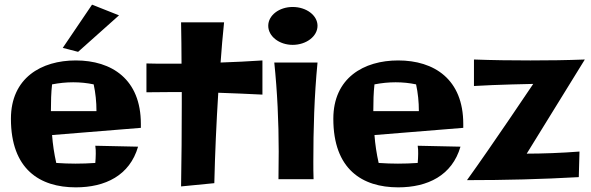

<svg xmlns="http://www.w3.org/2000/svg" viewBox="-20 -779 2544 826"><path d="M586 -246C586 -438 461 -519 306 -519C158 -519 27 -444 27 -268C27 -51 151 27 306 27C433 27 538 -24 574 -148L390 -152C392 -140 392 -129 392 -117C392 -104 391 -91 390 -78C361 -76 334 -75 305 -75C278 -75 251 -76 222 -78C213 -118 207 -158 204 -198L586 -229ZM199 -301C199 -343 200 -380 204 -416C235 -422 265 -425 295 -425C325 -425 355 -422 383 -416C391 -379 395 -341 395 -301H199ZM376 -759 250 -573 316 -556 492 -713Z M1109 -519C1048 -515 989 -512 929 -510C933 -567 938 -625 944 -683H759C760 -624 761 -565 761 -505H662C644 -505 627 -506 610 -506V-382C649 -382 688 -383 727 -383H762V-331C762 -214 761 -96 759 23L902 9C905 -121 911 -251 919 -380C982 -378 1046 -375 1109 -372Z M1160 -510C1173 -384 1179 -256 1179 -127C1179 -88 1178 -48 1178 -8H1329C1328 -33 1328 -58 1328 -83C1328 -223 1332 -365 1346 -510ZM1346 -668C1346 -713 1298 -749 1239 -749C1181 -749 1134 -713 1134 -668C1134 -623 1181 -586 1239 -586C1298 -586 1346 -623 1346 -668Z M1973 -246C1973 -438 1848 -519 1693 -519C1545 -519 1414 -444 1414 -268C1414 -51 1538 27 1693 27C1820 27 1925 -24 1961 -148L1777 -152C1779 -140 1779 -129 1779 -117C1779 -104 1778 -91 1777 -78C1748 -76 1721 -75 1692 -75C1665 -75 1638 -76 1609 -78C1600 -118 1594 -158 1591 -198L1973 -229ZM1586 -301C1586 -343 1587 -380 1591 -416C1622 -422 1652 -425 1682 -425C1712 -425 1742 -422 1770 -416C1778 -379 1782 -341 1782 -301H1586Z M2496 -523C2418 -520 2340 -519 2262 -519C2181 -519 2099 -520 2019 -523V-409C2112 -415 2274 -418 2274 -418C2274 -418 2093 -148 1989 -4C2152 -4 2312 -8 2470 -17L2473 -127C2397 -121 2312 -118 2246 -118Z"/></svg>

Font: Galindo
Style: Regular
Weight: 400
Designer: Astigmatic (AOETI)
Foundry: Astigmatic (AOETI)
Version: Version 1.000